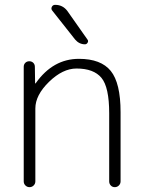

<svg xmlns="http://www.w3.org/2000/svg" viewBox="-20 -773 591 793"><path d="M78 -24V-497Q78 -507 84.5 -513.5Q91 -520 101 -520Q111 -520 117.5 -513.5Q124 -507 124 -497L125 -429Q125 -428 126 -428L128 -430Q199 -530 306 -530Q397 -530 437.5 -480Q478 -430 478 -310V-24Q478 -14 471 -7Q464 0 454 0Q444 0 437.5 -7Q431 -14 431 -24V-305Q431 -413 399 -451.5Q367 -490 296 -490Q239 -490 182.5 -435Q126 -380 126 -325V-24Q126 -14 119 -7Q112 0 102 0Q92 0 85 -7Q78 -14 78 -24ZM208 -753Q239 -753 258 -728L341 -610Q346 -604 342 -597Q338 -590 331 -590Q307 -590 290 -610L196 -729Q190 -736 194 -744.5Q198 -753 208 -753Z"/></svg>

Font: Rounded Mplus 1c Light
Style: Regular
Weight: 300
Version: Version 1.059.20150529